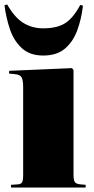

<svg xmlns="http://www.w3.org/2000/svg" viewBox="-21 -834 420 854"><path d="M28 0V-12L59 -14Q72 -15 77 -23Q82 -31 82 -57V-447Q82 -476 75.5 -489Q69 -502 46 -504L19 -507L20 -519L299 -531L306 -523V-58Q306 -32 312 -24Q318 -16 336 -14L360 -12V0ZM171 -587Q112 -587 76.5 -619.5Q41 -652 23.5 -703Q6 -754 -1 -811L11 -814Q44 -756 83 -732Q122 -708 171 -708Q233 -708 269 -731Q305 -754 336 -812L348 -809Q341 -748 322 -697.5Q303 -647 267 -617Q231 -587 171 -587Z"/></svg>

Font: Literata 72pt Black
Style: Regular
Weight: 900
Designer: Latin by Veronika Burian and Jose Scaglione. Greek by Irene Vlachou. Cyrillic by Vera Evstafieva.
Foundry: TypeTogether
Version: Version 3.002